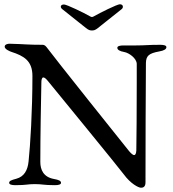

<svg xmlns="http://www.w3.org/2000/svg" viewBox="-20 -863 810 900"><path d="M280 -842C271 -842 265 -838 265 -832C265 -828 267 -824 272 -820L370 -742C390 -726 396 -720 411 -720C426 -720 432 -726 452 -742L550 -820C555 -824 556 -828 556 -832C556 -838 551 -843 542 -843C529 -843 447 -802 421 -787C412 -782 410 -782 401 -787C375 -802 293 -842 280 -842ZM616 -650H559C542 -650 530 -647 530 -639C530 -630 540 -623 563 -619C585 -615 620 -590 621 -564V-477C621 -365 620 -189 619 -157C618 -142 614 -136 609 -136C601 -136 589 -150 584 -156C564 -180 222 -609 203 -636C196 -645 191 -653 179 -653C107 -653 103 -656 25 -658C18 -658 2 -656 2 -644C2 -632 27 -622 33 -620C92 -601 132 -578 132 -507C132 -342 122 -182 114 -107C110 -66 94 -35 56 -25C33 -19 23 -15 23 -6C23 2 35 5 52 5C106 5 107 0 143 0C180 0 183 5 237 5C254 5 266 2 266 -6C266 -15 256 -20 233 -24C183 -33 169 -68 169 -104C169 -227 172 -380 174 -479C174 -487 176 -500 183 -500C188 -500 194 -496 204 -484C227 -456 542 -71 560 -46C592 -2 629 17 641 17C651 17 662 13 662 -8C662 -63 663 -544 664 -568C665 -601 677 -613 727 -622C750 -626 760 -633 760 -642C760 -650 748 -653 731 -653C670 -653 664 -650 616 -650Z"/></svg>

Font: EB Garamond 12
Style: Regular
Weight: 400
Version: Version 0.016+